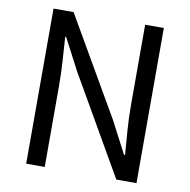

<svg xmlns="http://www.w3.org/2000/svg" viewBox="-81 -813 886 894"><g transform="rotate(10 361.5 -366.5)"><path d="M100.6 0V-733.4H195.4L462.8 -271.5L541.9 -119.9H546.9Q542.3 -175.3 538.1 -235.1Q533.8 -295 533.8 -352.2V-733.4H622.1V0H526.7L260.4 -462.7L181.3 -613.5H176.9Q180.4 -558.2 184.4 -500.7Q188.3 -443.1 188.3 -384.9V0Z"/></g></svg>

Font: Shanggu Sans SC VF
Style: Regular
Weight: 250
Designer: GuiWonder
Version: Version 1.021